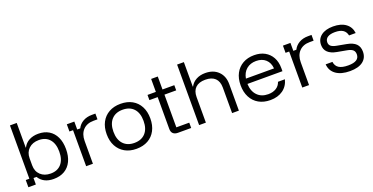

<svg xmlns="http://www.w3.org/2000/svg" viewBox="-26 -1388 4053 2087"><g transform="rotate(-20 2000.0 -345.0)"><path d="M338.3 10Q278.3 10 235.8 -11.7Q193.3 -33.3 168.3 -75H133.3V0H46.7V-83.3H88.3V-700H166.7V-415H170Q193.3 -461.7 238.8 -485.8Q284.2 -510 345 -510Q415.8 -510 467.1 -478.8Q518.3 -447.5 545.8 -389.2Q573.3 -330.8 573.3 -250Q573.3 -169.2 545.4 -110.8Q517.5 -52.5 465 -21.2Q412.5 10 338.3 10ZM327.5 -56.7Q406.7 -56.7 450.8 -107.5Q495 -158.3 495 -250Q495 -341.7 450.8 -392.5Q406.7 -443.3 327.5 -443.3Q255 -443.3 210.8 -401.7Q166.7 -360 166.7 -290.8V-209.2Q166.7 -140 210.8 -98.3Q255 -56.7 327.5 -56.7Z M715 0V-416.7H673.3V-500H760V-408.3H795Q816.7 -452.5 860.4 -477.9Q904.2 -503.3 964.2 -503.3H1005V-436.7H960Q881.7 -436.7 837.5 -390Q793.3 -343.3 793.3 -263.3V0Z M1295.8 10Q1219.2 10 1162.5 -22.1Q1105.8 -54.2 1074.6 -112.5Q1043.3 -170.8 1043.3 -250Q1043.3 -329.2 1074.2 -387.5Q1105 -445.8 1162.1 -477.9Q1219.2 -510 1295.8 -510Q1374.2 -510 1430.4 -478.3Q1486.7 -446.7 1517.5 -388.3Q1548.3 -330 1548.3 -250Q1548.3 -170.8 1517.5 -112.1Q1486.7 -53.3 1430 -21.7Q1373.3 10 1295.8 10ZM1295.8 -58.3Q1378.3 -58.3 1424.2 -108.8Q1470 -159.2 1470 -250Q1470 -341.7 1424.2 -391.7Q1378.3 -441.7 1295.8 -441.7Q1214.2 -441.7 1167.9 -391.2Q1121.7 -340.8 1121.7 -250Q1121.7 -159.2 1167.9 -108.8Q1214.2 -58.3 1295.8 -58.3Z M1776.7 0Q1741.7 0 1722.1 -17.9Q1702.5 -35.8 1702.5 -71.7V-440H1606.7V-500H1703.3V-650H1780V-500H1916.7V-440H1780.8V-61.7H1930V0Z M2021.7 0V-700H2100V-416.7H2103.3Q2127.5 -461.7 2172.1 -485.4Q2216.7 -509.2 2275.8 -509.2Q2370 -509.2 2425.8 -454.2Q2481.7 -399.2 2481.7 -307.5V0H2403.3V-295.8Q2403.3 -366.7 2364.6 -403.8Q2325.8 -440.8 2251.7 -440.8Q2178.3 -440.8 2139.2 -403.8Q2100 -366.7 2100 -295.8V0Z M2845 10Q2768.3 10 2711.7 -22.1Q2655 -54.2 2624.2 -113.3Q2593.3 -172.5 2593.3 -251.7Q2593.3 -330.8 2624.2 -388.8Q2655 -446.7 2710.8 -478.3Q2766.7 -510 2841.7 -510Q2912.5 -510 2964.2 -481.2Q3015.8 -452.5 3044.6 -400Q3073.3 -347.5 3073.3 -275.8V-240.8H2668.3Q2671.7 -155 2718.8 -106.7Q2765.8 -58.3 2844.2 -58.3Q2898.3 -58.3 2936.2 -81.7Q2974.2 -105 2988.3 -149.2H3068.3Q3049.2 -73.3 2990.4 -31.7Q2931.7 10 2845 10ZM2672.5 -300.8H2997.5Q2991.7 -368.3 2950 -405.8Q2908.3 -443.3 2840.8 -443.3Q2773.3 -443.3 2728.8 -405.8Q2684.2 -368.3 2672.5 -300.8Z M3215 0V-416.7H3173.3V-500H3260V-408.3H3295Q3316.7 -452.5 3360.4 -477.9Q3404.2 -503.3 3464.2 -503.3H3505V-436.7H3460Q3381.7 -436.7 3337.5 -390Q3293.3 -343.3 3293.3 -263.3V0Z M3765.8 10Q3664.2 10 3605 -32.1Q3545.8 -74.2 3540 -150H3618.3Q3624.2 -101.7 3660.8 -78.3Q3697.5 -55 3768.3 -55Q3895.8 -55 3895.8 -136.7Q3895.8 -170 3876.2 -187.9Q3856.7 -205.8 3810 -214.2L3700.8 -234.2Q3565 -259.2 3565 -364.2Q3565 -431.7 3615.8 -470.8Q3666.7 -510 3755 -510Q3845.8 -510 3900.4 -470Q3955 -430 3963.3 -358.3H3886.7Q3877.5 -402.5 3845 -423.8Q3812.5 -445 3754.2 -445Q3698.3 -445 3668.3 -425.4Q3638.3 -405.8 3638.3 -368.3Q3638.3 -340 3657.9 -323.8Q3677.5 -307.5 3721.7 -299.2L3830 -279.2Q3901.7 -265.8 3935 -232.5Q3968.3 -199.2 3968.3 -142.5Q3968.3 -70 3915.8 -30Q3863.3 10 3765.8 10Z"/></g></svg>

Font: Funnel Display Light Light
Style: Regular
Weight: 300
Version: Version 1.000